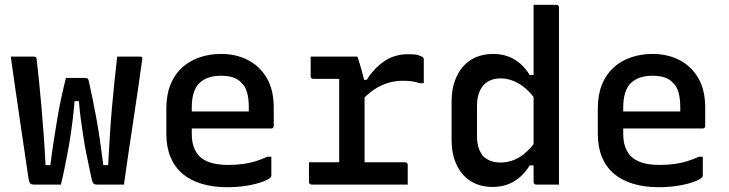

<svg xmlns="http://www.w3.org/2000/svg" viewBox="-20 -770 3040 801"><path d="M255 -445H337Q340 -445 342.5 -444Q345 -443 347 -440.5Q349 -438 350 -434Q358 -398 366 -359Q374 -320 382 -276.5Q390 -233 397 -184.5Q404 -136 411 -81H431Q435 -147 438.5 -206Q442 -265 447 -321Q452 -377 457.5 -429.5Q463 -482 469 -534Q485 -534 500.5 -534Q516 -534 532 -534Q548 -534 564 -534Q568 -534 570.5 -533Q573 -532 573.5 -529Q574 -526 573 -520Q565 -461 555.5 -396.5Q546 -332 536 -265.5Q526 -199 516 -132Q506 -65 497 0Q482 0 467.5 0Q453 0 438.5 0Q424 0 410.5 0Q397 0 385 0Q374 0 369.5 -5Q365 -10 361 -29Q356 -54 350.5 -79.5Q345 -105 339.5 -132.5Q334 -160 329 -192Q324 -224 318.5 -262.5Q313 -301 309 -348H291Q288 -309 284 -276Q280 -243 276 -215.5Q272 -188 267.5 -162.5Q263 -137 258 -112Q253 -87 247.5 -59.5Q242 -32 234 0Q215 0 194.5 0Q174 0 155 0Q136 0 121 0Q110 0 105.5 -5.5Q101 -11 98 -31Q93 -68 86 -113.5Q79 -159 71.5 -211Q64 -263 56 -317.5Q48 -372 40 -427Q32 -482 25 -534Q40 -534 56 -534Q72 -534 88.5 -534Q105 -534 121 -534Q125 -534 127.5 -532.5Q130 -531 131.5 -529Q133 -527 133 -522Q138 -481 143 -430.5Q148 -380 153 -323Q158 -266 162.5 -205Q167 -144 170 -81H190Q197 -136 204.5 -184.5Q212 -233 219.5 -277.5Q227 -322 236 -363.5Q245 -405 255 -445Z M902 -545Q965 -545 1014.5 -519.5Q1064 -494 1093 -444.5Q1122 -395 1122 -321V-244Q1122 -241 1120.5 -238.5Q1119 -236 1117 -235Q1115 -234 1111 -234H861Q845 -234 828 -234Q811 -234 794 -234H760L751 -305H1018Q1018 -310 1018 -314.5Q1018 -319 1018 -323Q1018 -359 1010.5 -385Q1003 -411 986 -426Q972 -441 951 -447.5Q930 -454 902 -454Q843 -454 811.5 -423Q780 -392 780 -321V-211Q780 -181 788 -158Q796 -135 811 -119Q830 -100 860 -91Q890 -82 931 -82Q968 -82 995.5 -86Q1023 -90 1047 -97.5Q1071 -105 1095 -116H1112Q1112 -97 1112 -77Q1112 -57 1112 -37Q1112 -35 1111 -33Q1110 -31 1108 -29Q1099 -20 1072 -10.5Q1045 -1 1007.5 5Q970 11 927 11Q868 11 820.5 -3.5Q773 -18 740.5 -46Q708 -74 691 -115.5Q674 -157 674 -211V-319Q674 -374 691 -416.5Q708 -459 739 -487.5Q770 -516 812 -530.5Q854 -545 902 -545Z M1395 -55V-108Q1395 -125 1395 -141Q1395 -157 1395 -173.5Q1395 -190 1395 -206Q1395 -245 1395 -284Q1395 -323 1395 -362.5Q1395 -402 1395 -441H1379Q1356 -441 1332.5 -441Q1309 -441 1287 -441Q1282 -441 1279 -444Q1276 -447 1276 -452Q1276 -472 1276 -492.5Q1276 -513 1276 -534Q1288 -534 1302.5 -534Q1317 -534 1332.5 -534Q1348 -534 1364.5 -534Q1381 -534 1399 -534Q1417 -534 1435.5 -534Q1454 -534 1471 -534Q1471 -534 1474 -525.5Q1477 -517 1481 -503Q1485 -489 1489.5 -473.5Q1494 -458 1497.5 -443.5Q1501 -429 1501 -418Q1501 -379 1501 -334.5Q1501 -290 1501 -242Q1501 -194 1501 -145.5Q1501 -97 1501 -50ZM1477 -437H1510Q1540 -485 1583 -514.5Q1626 -544 1684 -544Q1710 -544 1724.5 -540Q1739 -536 1744 -531Q1747 -529 1747.5 -526Q1748 -523 1748 -519Q1748 -495 1748 -471Q1748 -447 1748 -423H1731Q1713 -429 1696.5 -431Q1680 -433 1659 -433Q1630 -433 1600.5 -424.5Q1571 -416 1542.5 -397.5Q1514 -379 1485 -347ZM1269 -93H1670Q1674 -93 1676 -91.5Q1678 -90 1679.5 -88Q1681 -86 1681 -82Q1681 -68 1681 -55Q1681 -42 1681 -28Q1681 -14 1681 0H1280Q1275 0 1272 -3Q1269 -6 1269 -11Q1269 -25 1269 -39Q1269 -53 1269 -66Q1269 -79 1269 -93Z M2037 -545Q2072 -545 2100 -534.5Q2128 -524 2150.5 -504.5Q2173 -485 2190 -457H2221V-345Q2187 -395 2148 -419Q2109 -443 2068 -443Q2038 -443 2016 -430Q1994 -417 1982 -391.5Q1970 -366 1970 -329V-202Q1970 -173 1977.5 -151.5Q1985 -130 1997 -117Q2010 -105 2028 -98.5Q2046 -92 2068 -92Q2095 -92 2121 -101.5Q2147 -111 2172.5 -133Q2198 -155 2221 -190V-80H2190Q2173 -52 2149.5 -31.5Q2126 -11 2097.5 -0.5Q2069 10 2035 10Q1997 10 1965.5 -3Q1934 -16 1911.5 -41.5Q1889 -67 1876.5 -103Q1864 -139 1864 -185V-346Q1864 -393 1876.5 -429.5Q1889 -466 1911.5 -492Q1934 -518 1966 -531.5Q1998 -545 2037 -545ZM2301 -750Q2305 -750 2307 -748.5Q2309 -747 2310.5 -745Q2312 -743 2312 -739Q2312 -663 2312 -584.5Q2312 -506 2312 -428Q2312 -350 2312 -274.5Q2312 -199 2312 -128Q2312 -92 2312 -60Q2312 -28 2312 0Q2301 0 2289 0Q2277 0 2265 0Q2253 0 2241 0Q2229 0 2217 0Q2214 0 2211.5 -1.5Q2209 -3 2207.5 -5Q2206 -7 2206 -11Q2206 -91 2206 -171Q2206 -251 2206 -330.5Q2206 -410 2206 -490Q2206 -570 2206 -650Q2206 -675 2206 -700Q2206 -725 2206 -750Q2218 -750 2230 -750Q2242 -750 2254 -750Q2266 -750 2278 -750Q2290 -750 2301 -750Z M2702 -545Q2765 -545 2814.5 -519.5Q2864 -494 2893 -444.5Q2922 -395 2922 -321V-244Q2922 -241 2920.5 -238.5Q2919 -236 2917 -235Q2915 -234 2911 -234H2661Q2645 -234 2628 -234Q2611 -234 2594 -234H2560L2551 -305H2818Q2818 -310 2818 -314.5Q2818 -319 2818 -323Q2818 -359 2810.5 -385Q2803 -411 2786 -426Q2772 -441 2751 -447.5Q2730 -454 2702 -454Q2643 -454 2611.5 -423Q2580 -392 2580 -321V-211Q2580 -181 2588 -158Q2596 -135 2611 -119Q2630 -100 2660 -91Q2690 -82 2731 -82Q2768 -82 2795.5 -86Q2823 -90 2847 -97.5Q2871 -105 2895 -116H2912Q2912 -97 2912 -77Q2912 -57 2912 -37Q2912 -35 2911 -33Q2910 -31 2908 -29Q2899 -20 2872 -10.5Q2845 -1 2807.5 5Q2770 11 2727 11Q2668 11 2620.5 -3.5Q2573 -18 2540.5 -46Q2508 -74 2491 -115.5Q2474 -157 2474 -211V-319Q2474 -374 2491 -416.5Q2508 -459 2539 -487.5Q2570 -516 2612 -530.5Q2654 -545 2702 -545Z"/></svg>

Font: Recursive Monospace Medium
Style: Regular
Weight: 500
Version: Version 1.047